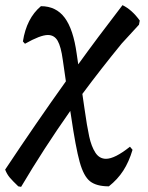

<svg xmlns="http://www.w3.org/2000/svg" viewBox="-60 -485 575 746"><path d="M413 -316Q332 -217 260 -120L268 -65Q278 6 286.5 45Q295 84 310.5 108Q326 132 352 132Q386 132 445 85L455 97Q441 144 419 178Q397 212 363 239Q315 239 290 219.5Q265 200 249.5 144Q234 88 216 -35L213 -54Q109 94 22 241L11 239Q-11 218 -22 205Q-33 192 -40 174Q81 -8 196 -169L184 -252Q177 -304 164 -326.5Q151 -349 126 -349Q97 -349 37 -315L29 -324Q43 -414 99 -461Q158 -461 191.5 -416Q225 -371 238 -276L244 -235Q316 -335 416 -465Q453 -447 483 -405L480 -389Z"/></svg>

Font: Alegreya Medium
Style: Italic
Weight: 500
Italic angle: -7°
Designer: Juan Pablo del Peral
Foundry: Huerta Tipografica
Version: Version 2.008; ttfautohint (v1.8)